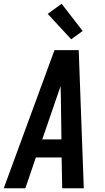

<svg xmlns="http://www.w3.org/2000/svg" viewBox="-39 -1002 559 1022"><path d="M-19 0 161 -490 251 -735H380L407 0H292L289 -164H152L96 0ZM186 -260H288L285 -490Q284 -504 284 -517.5Q284 -531 284 -544Q279 -531 274.5 -517.5Q270 -504 265 -490ZM340 -793 215 -928 289 -982 401 -837Z"/></svg>

Font: Iosevka SS04
Style: Bold Italic
Weight: 700
Italic angle: -9°
Monospace: yes
Designer: Belleve Invis
Foundry: Belleve Invis
Version: Version 19.0.0; ttfautohint (v1.8.4)